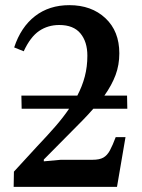

<svg xmlns="http://www.w3.org/2000/svg" viewBox="-20 -725 552 745"><path d="M434 0H33L34 -59L124 -157Q163 -198 194 -233.5Q225 -269 248 -303H64L63 -354H280Q299 -390 309 -428Q319 -466 319 -509Q319 -563 292 -595.5Q265 -628 210 -628Q166 -628 132 -605Q98 -582 72 -526L35 -541Q61 -620 116 -662.5Q171 -705 249 -705Q335 -705 389 -654.5Q443 -604 443 -518Q443 -473 428.5 -434Q414 -395 385 -354H473L474 -303H342Q323 -281 300.5 -258Q278 -235 252 -209L150 -106V-99L216 -105H339Q366 -105 381 -113.5Q396 -122 406.5 -141.5Q417 -161 429 -193H467Z"/></svg>

Font: STIX Two Text SemiBold
Style: Regular
Weight: 600
Designer: Ross Mills, John Hudson & Paul Hanslow, Tiro Typeworks Ltd; with prior portions MicroPress Inc., and Coen Hoffman.
Foundry: Tiro Typeworks Ltd
Version: Version 2.13 b171